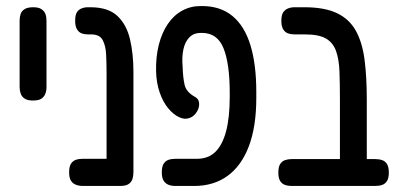

<svg xmlns="http://www.w3.org/2000/svg" viewBox="-20 -606 1333 636"><path d="M89 -273Q71 -273 61.5 -279.5Q52 -286 48.5 -296Q45 -306 45 -318V-538Q45 -550 48.5 -560Q52 -570 62 -576Q72 -582 90 -582Q108 -582 117.5 -575.5Q127 -569 130.5 -559.5Q134 -550 134 -537V-317Q134 -305 130 -295Q126 -285 117 -279Q108 -273 89 -273Z M378 10Q360 10 350.5 5Q341 0 337 -9.5Q333 -19 333 -29V-365Q333 -397 331.5 -426Q330 -455 320 -473.5Q310 -492 282 -492H272Q260 -492 250.5 -495.5Q241 -499 235 -509Q229 -519 229 -537Q229 -556 234.5 -565Q240 -574 250 -578Q260 -582 271 -582H279Q338 -582 368.5 -553.5Q399 -525 410.5 -476.5Q422 -428 422 -368V-36Q422 -23 418.5 -12.5Q415 -2 405.5 4Q396 10 378 10ZM255 10Q242 10 231.5 6Q221 2 215 -7.5Q209 -17 209 -35Q209 -54 215 -63.5Q221 -73 231 -76.5Q241 -80 254 -80H381L380 10Z M561 10Q548 10 538 6Q528 2 522 -7.5Q516 -17 516 -35Q516 -54 522 -63.5Q528 -73 538 -76.5Q548 -80 562 -80H633Q670 -80 693.5 -103Q717 -126 729 -171.5Q741 -217 741 -285V-298Q741 -395 720.5 -446Q700 -497 649 -497H644Q622 -497 607.5 -482.5Q593 -468 587.5 -442.5Q582 -417 585 -384Q586 -349 591.5 -325Q597 -301 626 -285Q637 -279 639 -268Q641 -257 637 -246Q633 -235 625 -226.5Q617 -218 607 -215Q592 -209 573 -218Q554 -227 537 -247.5Q520 -268 509 -299.5Q498 -331 497 -370Q496 -418 506 -457.5Q516 -497 535.5 -526Q555 -555 583 -570.5Q611 -586 645 -586H649Q710 -586 750 -553Q790 -520 809.5 -456.5Q829 -393 829 -301V-282Q829 -187 804.5 -122Q780 -57 734 -23.5Q688 10 623 10Z M1151 10Q1133 10 1123.5 5Q1114 0 1110 -9Q1106 -18 1106 -28V-274Q1106 -328 1104.5 -369Q1103 -410 1093 -437.5Q1083 -465 1059.5 -478.5Q1036 -492 991 -492H957Q944 -492 934 -495.5Q924 -499 918 -509Q912 -519 912 -537Q912 -556 918 -565Q924 -574 934 -578Q944 -582 956 -582H988Q1055 -582 1096 -562.5Q1137 -543 1158.5 -504.5Q1180 -466 1187.5 -409Q1195 -352 1195 -276V-35Q1195 -22 1192 -12Q1189 -2 1179 4Q1169 10 1151 10ZM947 10Q934 10 924 6.5Q914 3 908 -6.5Q902 -16 902 -34Q902 -53 908 -62.5Q914 -72 924 -75.5Q934 -79 946 -79H1223Q1236 -79 1246 -75.5Q1256 -72 1262 -62.5Q1268 -53 1268 -34Q1268 -16 1262 -6.5Q1256 3 1246 6.5Q1236 10 1222 10Z"/></svg>

Font: Fredoka Condensed
Style: Regular
Weight: 400
Width: 3
Designer: Ben Nathan
Foundry: Milena B. Brandão, Ben Nathan
Version: Version 2.001